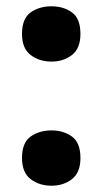

<svg xmlns="http://www.w3.org/2000/svg" viewBox="-20 -578 327 611"><path d="M50 -75Q50 -124 77.5 -143.5Q105 -163 144 -163Q182 -163 209 -143.5Q236 -124 236 -75Q236 -29 209 -8Q182 13 144 13Q105 13 77.5 -8Q50 -29 50 -75ZM50 -470Q50 -519 77.5 -538.5Q105 -558 144 -558Q182 -558 209 -538.5Q236 -519 236 -470Q236 -424 209 -403Q182 -382 144 -382Q105 -382 77.5 -403Q50 -424 50 -470Z"/></svg>

Font: Noto Sans Cham ExtraBold
Style: Regular
Weight: 800
Version: Version 2.002